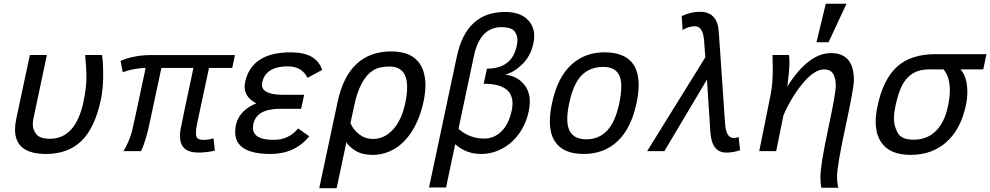

<svg xmlns="http://www.w3.org/2000/svg" viewBox="-20 -806 5281 1024"><path d="M225.6 15.1Q60.1 15.1 60.1 -115.2Q60.1 -141.1 66.9 -172.9L139.2 -512.7H230L158.7 -175.8Q154.8 -157.7 154.8 -143.1Q154.8 -112.8 174.6 -89.4Q194.3 -65.9 246.1 -65.9Q383.3 -65.9 425.3 -263.2Q440.9 -336.4 440.9 -393.1Q440.9 -445.8 434.1 -512.7H523.9Q530.3 -482.4 530.3 -401.4Q530.3 -332.5 517.6 -272.9Q485.4 -122.6 413.8 -53.7Q342.3 15.1 225.6 15.1Z M1040 7.8Q986.8 7.8 962.9 -15.6Q939.9 -37.1 939.9 -82Q939.9 -97.2 942.9 -115.2Q946.3 -137.7 1011.7 -443.8H840.8L775.9 -140.1Q768.1 -102.5 755.9 -62.5Q743.7 -22.5 731.9 0H638.7Q668 -49.3 683.6 -104Q688.5 -121.6 756.8 -443.8Q731.9 -443.8 696.3 -437.5Q655.3 -429.7 634.8 -419.9L623 -481Q651.9 -494.1 687.5 -502Q734.4 -512.2 779.8 -512.2H1232.9L1218.8 -443.8H1094.7L1031.7 -148.9Q1024.9 -120.1 1024.9 -96.2Q1024.9 -75.7 1034.2 -67.9Q1043.5 -60.1 1065.9 -60.1Q1095.7 -60.1 1118.7 -68.8L1126 -2.9Q1109.4 1.5 1087.4 4.4Q1061 7.8 1040 7.8Z M1423.3 15.1Q1234.4 15.1 1234.4 -101.6Q1234.4 -208.5 1347.2 -254.9Q1284.7 -287.1 1284.7 -343.3Q1284.7 -354.5 1287.1 -367.2Q1320.8 -526.9 1530.8 -526.9Q1668 -526.9 1698.2 -433.1L1620.1 -391.1Q1589.4 -452.1 1515.1 -452.1Q1397 -452.1 1378.4 -366.2Q1377 -359.9 1377 -354Q1377 -300.3 1493.7 -300.3H1602.1L1585.9 -225.6H1472.7Q1348.6 -225.6 1331.5 -145Q1329.1 -134.3 1329.1 -125Q1329.1 -60.1 1439.5 -60.1Q1520.5 -60.1 1569.8 -121.1L1629.4 -79.1Q1552.2 15.1 1423.3 15.1Z M1775.4 197.8H1682.6L1780.3 -261.2Q1837.4 -531.7 2067.4 -531.7Q2180.2 -531.7 2222.7 -460Q2249 -415.5 2249 -351.6Q2249 -312.5 2239.3 -266.1Q2220.2 -176.3 2180.4 -111.3Q2140.6 -46.4 2085.9 -13.2Q2031.2 20 1967.3 20Q1911.6 20 1875.5 -2.4Q1839.4 -24.9 1827.6 -48.3ZM1969.2 -64.9Q2029.3 -64.9 2075.4 -114.3Q2121.6 -163.6 2141.6 -256.8Q2151.4 -302.2 2151.4 -341.8Q2151.4 -451.2 2056.2 -451.2Q2001.5 -451.2 1968.3 -429.7Q1935.1 -408.2 1909.7 -361.8Q1884.3 -315.4 1868.2 -238.8L1849.1 -148.9Q1865.2 -112.8 1896.7 -88.9Q1928.2 -64.9 1969.2 -64.9Z M2358.9 193.8H2268.1L2416.5 -504.9Q2466.8 -742.2 2673.3 -742.2Q2758.8 -742.2 2799.8 -695.3Q2829.1 -661.1 2829.1 -613.8Q2829.1 -595.2 2824.7 -575.2Q2810.5 -506.8 2765.1 -462.9Q2719.7 -418.9 2674.3 -408.2Q2743.7 -399.9 2780.8 -348.1Q2805.7 -313 2805.7 -263.7Q2805.7 -239.3 2799.8 -211.9Q2786.1 -147 2749.8 -95.2Q2713.4 -43.5 2659.7 -14.2Q2606 15.1 2545.4 15.1Q2465.8 15.1 2407.7 -37.1ZM2561 -66.9Q2616.2 -66.9 2655 -106Q2693.8 -145 2709 -215.8Q2713.4 -236.3 2713.4 -254.4Q2713.4 -359.4 2559.6 -359.4L2577.1 -439.9Q2710.4 -439.9 2735.8 -561Q2739.7 -578.1 2739.7 -592.8Q2739.7 -620.1 2722.7 -640.6Q2705.6 -661.1 2654.3 -661.1Q2540.5 -661.1 2507.8 -508.8L2425.3 -118.7Q2485.4 -66.9 2561 -66.9Z M3092.3 15.1Q2982.4 15.1 2939 -52.7Q2912.6 -93.3 2912.6 -158.7Q2912.6 -201.7 2923.8 -254.9Q2953.1 -392.1 3025.6 -459.5Q3098.1 -526.9 3202.6 -526.9Q3386.2 -526.9 3386.2 -352.5Q3386.2 -309.1 3374.5 -254.9Q3346.2 -121.6 3274.2 -53.2Q3202.1 15.1 3092.3 15.1ZM3107.9 -63Q3172.9 -63 3217 -108.4Q3261.2 -153.8 3282.7 -254.9Q3293.5 -304.7 3293.5 -346.7Q3293.5 -449.2 3197.3 -449.2Q3126.5 -449.2 3082 -404.1Q3037.6 -358.9 3015.6 -254.9Q3005.4 -206.5 3005.4 -170.4Q3005.4 -63 3107.9 -63Z M3854 7.8Q3775.9 7.8 3768.6 -101.6L3750.5 -381.8L3523.4 0H3431.6L3741.7 -500.5L3735.4 -585.9Q3730 -666 3687 -666Q3652.3 -666 3620.6 -646L3615.7 -720.2Q3665 -743.2 3712.4 -743.2Q3806.6 -743.2 3813.5 -636.7L3847.2 -145Q3852.1 -69.8 3894 -69.8Q3907.2 -69.8 3919.4 -75.7L3927.2 -4.9Q3891.1 7.8 3854 7.8Z M4451.2 195.3H4360.8Q4355.5 171.4 4355.5 140.6Q4355.5 74.7 4396.5 -116.7Q4437.5 -308.1 4437.5 -348.6Q4437.5 -436 4376 -436Q4323.2 -436 4261 -360.8Q4198.7 -285.6 4158.2 -189.9L4119.6 0H4029.3L4090.8 -305.2Q4101.6 -358.4 4101.6 -441.9L4100.1 -512.7H4188Q4190.4 -493.2 4190.4 -473.6Q4190.4 -432.1 4179.2 -344.7Q4291.5 -522.9 4412.1 -522.9Q4534.2 -522.9 4534.2 -377.9Q4534.2 -338.4 4489.3 -129.6Q4444.3 79.1 4444.3 134.8Q4444.3 171.4 4451.2 195.3ZM4398.9 -580.6H4334.5L4384.3 -786.1H4494.6Z M4836.4 20Q4724.6 20 4679.2 -47.9Q4650.4 -91.3 4650.4 -156.7Q4650.4 -194.8 4660.2 -240.2Q4689.9 -381.8 4763.4 -449.5Q4836.9 -517.1 4968.8 -517.1H5241.2L5224.1 -436H5103Q5139.2 -395.5 5139.2 -314.5Q5139.2 -280.3 5131.3 -244.1Q5104 -116.2 5027.3 -48.1Q4950.7 20 4836.4 20ZM4852.1 -61Q4923.8 -61 4970.7 -106.9Q5017.6 -152.8 5035.6 -238.8Q5045.9 -286.1 5045.9 -324.7Q5045.9 -395 5012.2 -436H4935.5Q4884.8 -436 4850.6 -415.8Q4816.4 -395.5 4794.2 -356.4Q4772 -317.4 4754.9 -236.8Q4747.6 -202.1 4747.6 -173.8Q4747.6 -134.3 4767.6 -97.7Q4787.6 -61 4852.1 -61Z"/></svg>

Font: Cadman
Style: Italic
Weight: 400
Italic angle: -12°
Designer: Paul James MIller
Foundry: High-Logic / Made with FontCreator
Version: Version 2.114;March 28, 2021;FontCreator 13.0.0.2683 64-bit